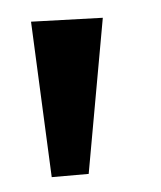

<svg xmlns="http://www.w3.org/2000/svg" viewBox="-33 -780 273 326"><g transform="rotate(-5 103.5 -617.0)"><path d="M153 -746 106 -484H43L31 -750Z"/></g></svg>

Font: ArsenalBold
Style: Bold
Weight: 700
Designer: Andrij Shevchenko
Foundry: Stairsfor.com
Version: Version 1.000